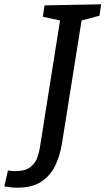

<svg xmlns="http://www.w3.org/2000/svg" viewBox="-102 -720 490 892"><path d="M105 -695 368 -700 360 -647 277 -625 186 -54Q177 2 155 48.5Q133 95 90.5 123.5Q48 152 -21 152Q-50 152 -82 146L-65 72Q-48 75 -31 75Q16 75 39.5 56Q63 37 71.5 12Q80 -13 83 -33L177 -625L97 -642Z"/></svg>

Font: Bitter Medium
Style: Italic
Weight: 500
Italic angle: -9°
Designer: Sol Matas, and Bitter project Authors
Foundry: Sol Matas
Version: Version 2.001